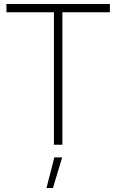

<svg xmlns="http://www.w3.org/2000/svg" viewBox="-20 -719 577 954"><path d="M12 -699H526V-658H290V0H248V-658H12ZM250 63H289L243 215H211Z"/></svg>

Font: Argentum Sans ExtraLight
Style: Regular
Weight: 275
Designer: Julieta Ulanovsky (Modified by Cristiano Sobral)
Foundry: Julieta Ulanovsky
Version: Version 1.000; ttfautohint (v1.5.65-e2d9)